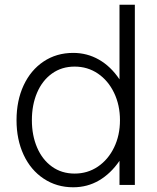

<svg xmlns="http://www.w3.org/2000/svg" viewBox="-20 -783 663 813"><path d="M50 -274Q50 -357 80 -421.5Q110 -486 164.5 -522.5Q219 -559 290 -559Q349 -559 399 -530.5Q449 -502 486 -447V-763H551V0H486V-102Q449 -48 399.5 -19Q350 10 290 10Q220 10 165 -26.5Q110 -63 80 -127.5Q50 -192 50 -274ZM488 -274Q488 -338 463 -390Q438 -442 394.5 -471.5Q351 -501 296 -501Q241 -501 200 -471.5Q159 -442 137 -390.5Q115 -339 115 -274Q115 -210 137 -158.5Q159 -107 200 -77.5Q241 -48 296 -48Q351 -48 394.5 -77.5Q438 -107 463 -158.5Q488 -210 488 -274Z"/></svg>

Font: Open Sauce One Light
Style: Regular
Weight: 300
Designer: Alfredo Marco Pradil
Foundry: Creative Sauce Fz LLC
Version: Version 1.477